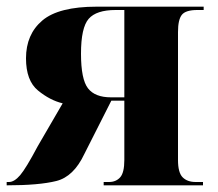

<svg xmlns="http://www.w3.org/2000/svg" viewBox="-23 -556 655 576"><path d="M-3 0Q94 0 146 -13Q198 -26 230 -94L311 -254H350V-76Q350 -38 337.5 -24Q325 -10 304 -10H288V0H586V-10H564Q539 -10 525 -24Q511 -38 511 -76V-460Q511 -497 522.5 -511.5Q534 -526 569 -526H588V-536H267Q153 -536 104 -494.5Q55 -453 55 -381Q55 -314 91 -284.5Q127 -255 165 -246L90 -117Q55 -51 37.5 -30.5Q20 -10 4 -10H-3ZM310 -264Q262 -264 241 -291Q220 -318 220 -395Q220 -473 243 -499.5Q266 -526 324 -526H350V-264Z"/></svg>

Font: Noto Serif Display SemiCondensed Extra
Style: Regular
Weight: 800
Width: 4
Designer: Monotype Design Team
Foundry: Monotype Imaging Inc.
Version: Version 1.900